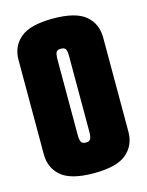

<svg xmlns="http://www.w3.org/2000/svg" viewBox="-100 -691 585 763"><g transform="rotate(-15 192.0 -310.0)"><path d="M192 8Q98 8 58 -26Q18 -60 18 -116V-504Q18 -560 58 -594Q98 -628 192 -628Q286 -628 326 -594Q366 -560 366 -504V-116Q366 -60 326 -26Q286 8 192 8ZM192 -118Q207 -118 211.5 -127Q216 -136 216 -158V-464Q216 -487 211.5 -495.5Q207 -504 192 -504Q177 -504 172.5 -495.5Q168 -487 168 -465V-158Q168 -136 172.5 -127Q177 -118 192 -118Z"/></g></svg>

Font: Smooch Sans Black
Style: Regular
Weight: 900
Designer: Robert E. Leuschke
Foundry: Robert E. Leuschke
Version: Version 1.010; ttfautohint (v1.8.3)